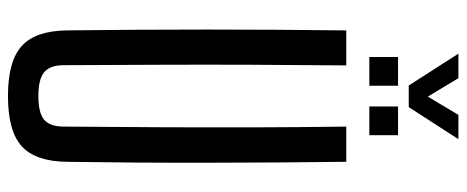

<svg xmlns="http://www.w3.org/2000/svg" viewBox="-348 -760 1114 458"><g transform="rotate(90 209.0 -531.0)"><path d="M209 7Q126 7 89.8 -25.8Q53.5 -58.5 52.5 -133.5Q50.5 -301 50.5 -466.8Q50.5 -632.5 52.5 -800H136Q135 -688.5 134.5 -575.8Q134 -463 134.5 -350.5Q135 -238 135.5 -126Q135.5 -93.5 152.2 -79.5Q169 -65.5 209 -65.5Q249.5 -65.5 265.8 -79.5Q282 -93.5 282 -126Q283 -238 283.5 -350.5Q284 -463 283.8 -575.8Q283.5 -688.5 282 -800H366Q368 -632.5 368.2 -466.8Q368.5 -301 366 -133.5Q365 -58.5 328.8 -25.8Q292.5 7 209 7ZM234 -855V-923.5H302.5V-855ZM116 -855V-923.5H184.5V-855ZM184 -949 108 -1067.5H166.5L210.5 -994.5L254 -1067.5H312L235.5 -949Z"/></g></svg>

Font: Big Shoulders
Style: Regular
Weight: 400
Designer: Patric King
Foundry: XO Type Co
Version: Version 2.002